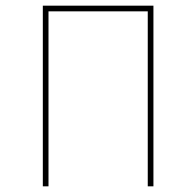

<svg xmlns="http://www.w3.org/2000/svg" viewBox="-20 -657 692 677"><path d="M131 0V-637H521V0H501V-617H151V0Z"/></svg>

Font: Alegreya Sans SC Thin
Style: Regular
Weight: 100
Designer: Juan Pablo del Peral
Foundry: Huerta Tipografica
Version: Version 2.007